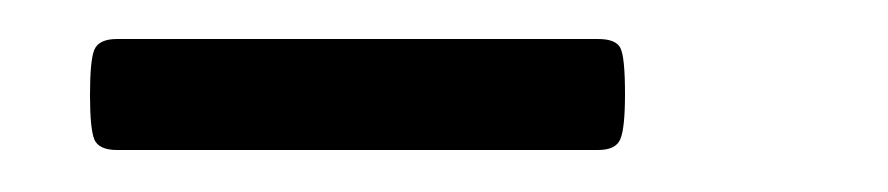

<svg xmlns="http://www.w3.org/2000/svg" viewBox="-20 -600 444 96"><path d="M25 -552.5Q25 -570 27.2 -575.2Q29.5 -580.5 38.5 -580.5H279Q288 -580.5 290.2 -576Q292.5 -571.5 292.5 -553Q292.5 -536 290.2 -530.5Q288 -525 279 -525H38.5Q29.5 -525 27.2 -530.2Q25 -535.5 25 -552.5Z"/></svg>

Font: Fraunces 144pt Black
Style: Regular
Weight: 900
Version: Version 1.000;[0bf87f6ff]